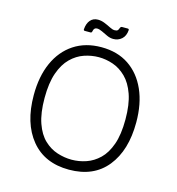

<svg xmlns="http://www.w3.org/2000/svg" viewBox="-104 -774 805 874"><g transform="rotate(15 298.5 -337.0)"><path d="M206 -619Q200 -619 200 -625Q202 -653 215.5 -668.5Q229 -684 251 -684Q267 -684 283 -677.5Q299 -671 312.5 -664Q326 -657 336 -657Q346 -657 350 -661Q354 -665 356 -672Q359 -680 365 -680H392Q398 -680 398 -674Q396 -646 379.5 -631.5Q363 -617 340 -617Q325 -617 310 -624Q295 -631 281.5 -637.5Q268 -644 257 -644Q243 -644 240 -627Q239 -619 233 -619ZM299 10Q184 10 120.5 -67.5Q57 -145 57 -277Q57 -365 86 -430Q115 -495 169.5 -531Q224 -567 299 -567Q375 -567 428.5 -531Q482 -495 511 -430Q540 -365 540 -277Q540 -145 477.5 -67.5Q415 10 299 10ZM299 -37Q334 -37 367.5 -48.5Q401 -60 428.5 -86.5Q456 -113 472.5 -159.5Q489 -206 489 -277Q489 -348 472.5 -395Q456 -442 428 -469.5Q400 -497 366.5 -508.5Q333 -520 299 -520Q265 -520 231 -508.5Q197 -497 169 -469.5Q141 -442 124.5 -395Q108 -348 108 -277Q108 -206 124.5 -159Q141 -112 169 -85.5Q197 -59 231 -48Q265 -37 299 -37Z"/></g></svg>

Font: Zain Light
Style: Regular
Weight: 300
Designer: Zain,Boutros
Foundry: Mobile Telecommunications Company (Zain), 2024
Version: Version 1.51; ttfautohint (v1.8.4)